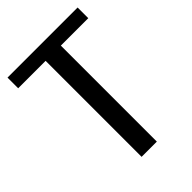

<svg xmlns="http://www.w3.org/2000/svg" viewBox="-205 -795 891 891"><g transform="rotate(-45 240.0 -350.0)"><path d="M190 0V-630H10V-700H470V-630H290V0Z"/></g></svg>

Font: Scada
Style: Regular
Weight: 400
Designer: Jovanny Lemonad
Foundry: Jovanny Lemonad
Version: Version 4.100;PS 004.100;hotconv 1.0.88;makeotf.lib2.5.64775